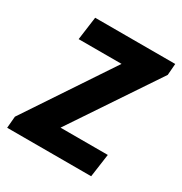

<svg xmlns="http://www.w3.org/2000/svg" viewBox="-142 -625 689 725"><g transform="rotate(30 202.5 -263.0)"><path d="M241.2 -424.8H54.2L67.9 -525.9H417L413.1 -476.1L162.1 -101.1H368.2L354 0H-12.2L-7.8 -50.8Z"/></g></svg>

Font: Archivo Narrow
Style: Bold Italic
Weight: 700
Italic angle: -8°
Designer: Hector Gatti
Foundry: Hector Gatti
Version: 1.002; ttfautohint (v0.8)